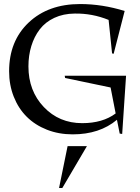

<svg xmlns="http://www.w3.org/2000/svg" viewBox="-20 -642 691 946"><path d="M524.9 -210.9 300.8 -257.8 298.8 -269H601.1L582 18.1L569.8 16.1L556.2 -51.8Q470.7 20 337.9 20Q269.5 20 211.2 -2.9Q152.8 -25.9 111.8 -66.7Q70.8 -107.4 47.9 -165.3Q24.9 -223.1 24.9 -291Q24.9 -439.9 121.3 -531Q217.8 -622.1 375 -622.1Q483.9 -622.1 594.2 -587.9L540 -377L532.2 -378.9L515.1 -543.9Q434.1 -576.7 348.1 -575.2Q292 -574.7 247.6 -554Q203.1 -533.2 175.8 -497.3Q148.4 -461.4 134.3 -415Q120.1 -368.7 120.1 -314.9Q120.1 -194.3 195.8 -114.7Q271.5 -35.2 384.8 -35.2Q485.8 -35.2 549.8 -83ZM271 284.2 313 78.1H408.2L287.1 284.2Z"/></svg>

Font: Halibut
Style: Regular
Weight: 400
Designer: Matteo Maggi
Foundry: Collletttivo
Version: Version 3.080 | FøM Fix